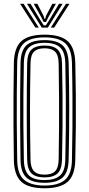

<svg xmlns="http://www.w3.org/2000/svg" viewBox="-20 -991 474 1018"><path d="M216.5 7.2Q130.5 7.2 92.8 -27.6Q55 -62.5 53.5 -142.8Q52 -240.2 51.5 -321.2Q51 -402.2 51.5 -482.4Q52 -562.5 53.5 -657.2Q55 -737.5 92.9 -772.4Q130.8 -807.2 216.5 -807.2Q300.5 -807.2 338.9 -772.9Q377.2 -738.5 379.2 -657.5Q381.2 -570.5 382 -489.5Q382.8 -408.5 382.1 -324.1Q381.5 -239.8 379.2 -142.5Q377.2 -60 338.1 -26.4Q299 7.2 216.5 7.2ZM216.5 -7.2Q290 -7.2 325 -37.8Q360 -68.2 361.5 -143Q363.5 -232.8 364.1 -313.6Q364.8 -394.5 364.2 -477.5Q363.8 -560.5 361.5 -656.8Q360 -731 325.5 -761.9Q291 -792.8 216.5 -792.8Q139.5 -792.8 106 -760.9Q72.5 -729 71.2 -656.8Q69.8 -577.5 69.1 -501.4Q68.5 -425.2 68.9 -339.1Q69.2 -253 71.2 -143Q72.2 -67.5 107.9 -37.4Q143.5 -7.2 216.5 -7.2ZM216.5 -21.8Q149.5 -21.8 119.8 -49.9Q90 -78 88.8 -143Q87.2 -240.2 86.8 -321.1Q86.2 -402 86.8 -482.1Q87.2 -562.2 88.8 -656.8Q90 -722 119.6 -750.1Q149.2 -778.2 216.5 -778.2Q281.5 -778.2 311.8 -750.6Q342 -723 344 -656.5Q347 -534 347.1 -410.4Q347.2 -286.8 344 -143.5Q342.2 -76 311.2 -48.9Q280.2 -21.8 216.5 -21.8ZM216.5 -36.2Q270 -36.2 297.5 -59.6Q325 -83 326.2 -144Q328.2 -232 328.9 -314.4Q329.5 -396.8 328.9 -480.4Q328.2 -564 326.2 -656Q324.8 -716 298.1 -740Q271.5 -764 216.5 -764Q158.8 -764 133.1 -738.9Q107.5 -713.8 106.5 -656.5Q104.8 -570.2 104.1 -489.6Q103.5 -409 104 -324.8Q104.5 -240.5 106.5 -143.5Q107.5 -86.2 133 -61.2Q158.5 -36.2 216.5 -36.2ZM216.5 -50.5Q168 -50.5 146.5 -72.4Q125 -94.2 124 -144.5Q119.5 -394 124 -656Q125 -708 147.8 -728.8Q170.5 -749.5 216.5 -749.5Q263.5 -749.5 285.5 -728.2Q307.5 -707 308.8 -655.8Q310.8 -571.8 311.5 -491.2Q312.2 -410.8 311.6 -326.1Q311 -241.5 308.8 -145Q307.5 -93 285.4 -71.8Q263.2 -50.5 216.5 -50.5ZM216.5 -65Q254 -65 272.1 -83Q290.2 -101 291 -145.8Q292.5 -229.5 293 -309.6Q293.5 -389.8 293.1 -473.9Q292.8 -558 291 -654Q290.2 -700.2 271.5 -717.6Q252.8 -735 216.5 -735Q178.5 -735 160.5 -717.1Q142.5 -699.2 141.8 -655.5Q139.2 -532.5 139.1 -410.6Q139 -288.8 141.8 -144.5Q142.5 -102 160 -83.5Q177.5 -65 216.5 -65ZM86.5 -971H105.2L185.8 -844.5H167.8ZM123 -971H142L195 -882.8L212 -856.5H223.2L240 -882.8L293 -971H312L233.5 -844.5H201.5ZM158.8 -971H178L211.5 -906L215 -892H220.2L223.5 -906L257.5 -971H276.5L234.5 -896.2L224 -874.5H211.2L200.8 -896.2ZM329.8 -971H348.5L267.2 -844.5H249.2Z"/></svg>

Font: Big Shoulders Inline Text Medium
Style: Regular
Weight: 500
Designer: Patric King
Foundry: XO Type Co
Version: Version 1.000